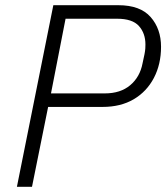

<svg xmlns="http://www.w3.org/2000/svg" viewBox="-20 -718 639 738"><path d="M103 0H45L185 -698H435Q519 -698 559 -652.5Q599 -607 599 -538Q599 -471 571.5 -418.5Q544 -366 494 -336.5Q444 -307 374 -307H165ZM232 -646 176 -359H383Q443 -359 480.5 -390.5Q518 -422 528 -475Q533 -497 535.5 -510Q538 -523 538.5 -531.5Q539 -540 539 -547Q539 -590 514 -618Q489 -646 430 -646Z"/></svg>

Font: IBM Plex Sans Light
Style: Italic
Weight: 300
Italic angle: -11.31°
Designer: Mike Abbink, Paul van der Laan, Pieter van Rosmalen
Foundry: Bold Monday
Version: Version 3.201